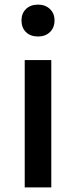

<svg xmlns="http://www.w3.org/2000/svg" viewBox="-20 -811 328 831"><path d="M87 0V-551H202V0ZM145 -653Q112 -653 92.5 -672Q73 -691 73 -723Q73 -753 92.5 -772Q112 -791 145 -791Q176 -791 196 -772Q216 -753 216 -723Q216 -691 196 -672Q176 -653 145 -653Z"/></svg>

Font: Noto Sans SC Medium
Style: Regular
Weight: 500
Designer: Ryoko NISHIZUKA  (kana, bopomofo & ideographs); Paul D. Hunt (Latin, Greek & Cyrillic); Sandoll Communications , Soo-you
Foundry: Adobe
Version: Version 2.004-H2;hotconv 1.0.118;makeotfexe 2.5.65603